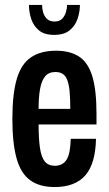

<svg xmlns="http://www.w3.org/2000/svg" viewBox="-20 -744 440 776"><path d="M201 12Q140 12 102 -15.5Q64 -43 47 -104Q30 -165 30 -263Q30 -365 48 -425.5Q66 -486 105.5 -512.5Q145 -539 207 -539Q262 -539 298.5 -516Q335 -493 352.5 -437.5Q370 -382 370 -284V-241H136Q136 -183 141.5 -146Q147 -109 161 -91.5Q175 -74 202 -74Q217 -74 229 -80Q241 -86 249 -98.5Q257 -111 261 -132Q265 -153 266 -183H368Q367 -134 356.5 -97Q346 -60 325.5 -36Q305 -12 273.5 0Q242 12 201 12ZM136 -304H264Q264 -345 261.5 -373Q259 -401 252.5 -419Q246 -437 234 -445Q222 -453 204 -453Q177 -453 162.5 -435.5Q148 -418 142 -385Q136 -352 136 -304ZM199 -603Q159 -603 137 -621.5Q115 -640 106 -668Q97 -696 97 -724H150Q150 -709 154.5 -693.5Q159 -678 170 -667.5Q181 -657 200 -657Q220 -657 230.5 -667.5Q241 -678 246 -693.5Q251 -709 251 -724H303Q303 -696 293.5 -668Q284 -640 261.5 -621.5Q239 -603 199 -603Z"/></svg>

Font: Archivo ExtraCondensed SemiBold
Style: Regular
Weight: 600
Width: 2
Designer: Hector Gatti
Foundry: Omnibus-Type
Version: Version 2.001